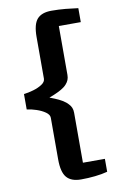

<svg xmlns="http://www.w3.org/2000/svg" viewBox="-103 -914 690 1076"><g transform="rotate(-10 242.0 -376.0)"><path d="M161.5 -29V-266Q161.5 -284 140.5 -298.8Q119.5 -313.5 90.2 -323.2Q61 -333 36.5 -335.5V-423.5Q61 -426 90.2 -434.5Q119.5 -443 140.5 -456.8Q161.5 -470.5 161.5 -489V-726Q161.5 -798 187.2 -827.2Q213 -856.5 269 -856.5Q309.5 -856.5 349 -852.8Q388.5 -849 420 -844.5V-765H295V-486.5Q295 -471 290 -458.5Q285 -446 275.5 -435.5Q264 -422 244.2 -410.8Q224.5 -399.5 201.5 -390Q187 -384.5 173.5 -379Q187 -374 201.5 -368Q224 -359 243.8 -347.2Q263.5 -335.5 275.5 -321.5Q285 -312 290 -299.8Q295 -287.5 295 -271.5V13H420V86.5Q388.5 95 349 99.2Q309.5 103.5 269 103.5Q213 103.5 187.2 73.2Q161.5 43 161.5 -29Z"/></g></svg>

Font: Koeln Type Sans
Style: Bold
Weight: 700
Designer: Eben Sorkin
Foundry: Eben Sorkin
Version: Version 2.001